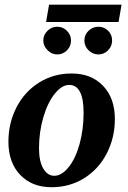

<svg xmlns="http://www.w3.org/2000/svg" viewBox="-20 -782 540 812"><path d="M333.5 -305.2Q333.5 -422.9 272.5 -422.9Q241.7 -422.9 211.7 -385.7Q181.6 -348.6 163.3 -286.1Q145 -223.6 145 -155.8Q145 -99.6 163.1 -69.1Q181.2 -38.6 209.5 -38.6Q240.7 -38.6 270 -74.7Q299.3 -110.8 316.4 -172.4Q333.5 -233.9 333.5 -305.2ZM198.2 9.8Q115.2 9.8 65.4 -42.5Q15.6 -94.7 15.6 -182.6Q15.6 -261.7 49.8 -328.1Q84 -394.5 145.3 -432.9Q206.5 -471.2 283.2 -471.2Q366.2 -471.2 416 -418.9Q465.8 -366.7 465.8 -278.8Q465.8 -199.7 431.6 -133.3Q397.5 -66.9 336.2 -28.6Q274.9 9.8 198.2 9.8ZM396 -551.8Q372.6 -551.8 354.7 -569.1Q336.9 -586.4 336.9 -610.8Q336.9 -635.3 354.7 -652.1Q372.6 -668.9 396 -668.9Q419.9 -668.9 437 -652.3Q454.1 -635.7 454.1 -610.8Q454.1 -586.4 437 -569.1Q419.9 -551.8 396 -551.8ZM222.2 -551.8Q198.7 -551.8 180.9 -569.8Q163.1 -587.9 163.1 -610.8Q163.1 -634.3 180.7 -651.6Q198.2 -668.9 222.2 -668.9Q246.1 -668.9 263.2 -651.6Q280.3 -634.3 280.3 -610.8Q280.3 -586.4 263.2 -569.1Q246.1 -551.8 222.2 -551.8ZM174.8 -689 187.5 -762.2H494.1L481.4 -689Z"/></svg>

Font: Liberation Serif
Style: Bold Italic
Weight: 700
Italic angle: -16.333°
Designer: Steve Matteson
Foundry: Ascender Corporation
Version: Version 2.1.5